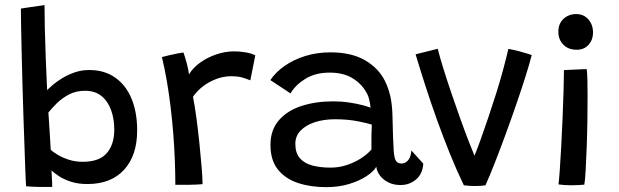

<svg xmlns="http://www.w3.org/2000/svg" viewBox="-20 -742 2488 772"><path d="M85 7Q83.5 -10.5 82 -52.2Q80.5 -94 78.5 -151.5Q76.5 -209 74.2 -275Q72 -341 70.2 -407.8Q68.5 -474.5 67 -534.2Q65.5 -594 64.8 -639.5Q64 -685 64 -707.5Q71 -708.5 98.2 -712.8Q125.5 -717 159 -721.5Q159 -685 160.2 -628.5Q161.5 -572 164 -506.8Q166.5 -441.5 169.5 -380Q177 -387.5 192.5 -400.8Q208 -414 230.5 -427.8Q253 -441.5 280.5 -451Q308 -460.5 338.5 -460.5Q400 -460.5 443.2 -430Q486.5 -399.5 509 -345Q531.5 -290.5 531.5 -217.5Q531.5 -117 479 -59.5Q426.5 -2 331.5 -2Q293 -2 264 -11.8Q235 -21.5 215.8 -34.5Q196.5 -47.5 187 -56.5Q187.5 -47 188.2 -33.8Q189 -20.5 189.5 -8.5Q190 3.5 190 9.5Q165.5 10 135.2 9.5Q105 9 85 7ZM184 -139.5Q192 -132 210 -120.8Q228 -109.5 254.5 -100.5Q281 -91.5 313.5 -91.5Q379 -91.5 409.2 -126.2Q439.5 -161 439.5 -221Q439.5 -263 427 -298.5Q414.5 -334 388.5 -355.5Q362.5 -377 322 -377Q285.5 -377 257.2 -362Q229 -347 208.5 -326.8Q188 -306.5 174.5 -289.5Q175 -284 176 -269Q177 -254 178.2 -234Q179.5 -214 180.8 -194Q182 -174 182.8 -159.2Q183.5 -144.5 184 -139.5Z M740 -443Q755 -468.5 783.8 -489.5Q812.5 -510.5 848.8 -523Q885 -535.5 921.5 -535.5Q945 -535.5 969 -531.2Q993 -527 1006.5 -519.5L986.5 -419Q974.5 -424 955.8 -429.8Q937 -435.5 909.5 -435.5Q880 -435.5 850.8 -424.8Q821.5 -414 797 -395.5Q772.5 -377 756 -353Q763 -318 769.8 -267.5Q776.5 -217 782 -164Q787.5 -111 791 -67.2Q794.5 -23.5 794.5 -1.5Q773 0.5 742 1Q711 1.5 685 1Q685 -45.5 683 -97.2Q681 -149 676.8 -203.2Q672.5 -257.5 666 -311.5Q659.5 -365.5 650.8 -416.2Q642 -467 631 -512.5Q644.5 -516.5 662.8 -520.5Q681 -524.5 696.5 -527.5Q712 -530.5 717.5 -531Q724 -514 731 -487Q738 -460 740 -443Z M1291.5 10.5Q1229 10.5 1178.2 -6.2Q1127.5 -23 1097.5 -60.2Q1067.5 -97.5 1067.5 -159.5Q1067.5 -219 1101 -258Q1134.5 -297 1191.8 -315.8Q1249 -334.5 1320 -334.5Q1353 -334.5 1384.5 -329.8Q1416 -325 1439 -318.8Q1462 -312.5 1470 -309Q1468.5 -325.5 1464.2 -342.8Q1460 -360 1451.5 -373Q1432.5 -406.5 1396.2 -428.2Q1360 -450 1305.5 -450Q1248 -450 1208 -425.2Q1168 -400.5 1148 -366.5L1067 -420Q1089 -452.5 1125 -477.5Q1161 -502.5 1208 -517Q1255 -531.5 1309 -531.5Q1393 -531.5 1448 -499.5Q1503 -467.5 1528.5 -415Q1541.5 -388.5 1549 -357Q1556.5 -325.5 1558 -279Q1559 -230 1560.2 -195.5Q1561.5 -161 1563 -136Q1565.5 -103.5 1573 -94Q1580.5 -84.5 1594.5 -84.5Q1610.5 -84.5 1621.5 -98.2Q1632.5 -112 1634 -137L1682 -84Q1679 -42 1652.5 -20Q1626 2 1590.5 2Q1562.5 2 1541.2 -8.8Q1520 -19.5 1507.5 -36.5Q1495 -53.5 1493 -71.5Q1483 -53 1454.2 -34Q1425.5 -15 1383.8 -2.2Q1342 10.5 1291.5 10.5ZM1309.5 -68Q1342 -68 1373 -78Q1404 -88 1430.2 -104.5Q1456.5 -121 1473.5 -141Q1473 -172 1473.5 -196.2Q1474 -220.5 1475 -241Q1460.5 -246 1419.5 -254.2Q1378.5 -262.5 1327 -262.5Q1282.5 -262.5 1246.2 -250.8Q1210 -239 1188.8 -217Q1167.5 -195 1167.5 -164Q1167.5 -126.5 1185.8 -105.8Q1204 -85 1236 -76.5Q1268 -68 1309.5 -68Z M2024 -545.5Q2047 -541.5 2067 -536Q2087 -530.5 2101 -526.2Q2115 -522 2118 -520.5Q2109.5 -487 2093.5 -436.2Q2077.5 -385.5 2057.2 -326.5Q2037 -267.5 2014.8 -206.8Q1992.5 -146 1971.2 -91.5Q1950 -37 1932 3Q1916 6 1888 6Q1876 6 1864.5 5Q1853 4 1845 3Q1816.5 -56 1789.5 -122.8Q1762.5 -189.5 1737.5 -259Q1712.5 -328.5 1690.8 -396Q1669 -463.5 1651 -523.5Q1657.5 -525.5 1669 -528.2Q1680.5 -531 1693.5 -534.2Q1706.5 -537.5 1719 -540.5Q1731.5 -543.5 1740 -546Q1748 -514 1762.5 -467.2Q1777 -420.5 1794.8 -368Q1812.5 -315.5 1830.8 -264.8Q1849 -214 1865 -172.8Q1881 -131.5 1891 -108L1884 -106.5Q1897 -137.5 1912 -179.2Q1927 -221 1943.2 -269Q1959.5 -317 1975 -366.2Q1990.5 -415.5 2003 -461.8Q2015.5 -508 2024 -545.5Z M2329.5 0.5Q2322.5 1 2307.5 2Q2292.5 3 2277 3Q2263 3 2250 2Q2237 1 2225.5 -0.5Q2227.5 -13.5 2230.5 -54.2Q2233.5 -95 2236.5 -151Q2239.5 -207 2242 -266.5Q2244.5 -326 2246 -377.8Q2247.5 -429.5 2247.5 -460Q2253 -460.5 2265.2 -461Q2277.5 -461.5 2292 -462.2Q2306.5 -463 2319.5 -463.5Q2332.5 -464 2339 -464Q2341 -450.5 2341.8 -422.8Q2342.5 -395 2342.5 -360Q2342.5 -313.5 2341.8 -258.5Q2341 -203.5 2339 -150.5Q2337 -97.5 2334.8 -57Q2332.5 -16.5 2329.5 0.5ZM2299 -542Q2265 -542 2245 -562.5Q2225 -583 2225 -614Q2225 -637.5 2235 -653.2Q2245 -669 2261.2 -677.2Q2277.5 -685.5 2296.5 -685.5Q2327 -685.5 2345.8 -664Q2364.5 -642.5 2364.5 -610.5Q2364.5 -582.5 2346.8 -562.2Q2329 -542 2299 -542Z"/></svg>

Font: Grandstander Thin
Style: Regular
Weight: 400
Version: Version 1.200